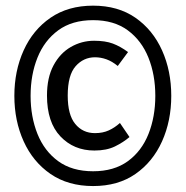

<svg xmlns="http://www.w3.org/2000/svg" viewBox="-20 -766 640 662"><path d="M301 -746.5Q387 -746.5 447 -704.8Q507 -663 538.8 -592.2Q570.5 -521.5 570.5 -435.5Q570.5 -349.5 538.8 -278.8Q507 -208 447 -166.2Q387 -124.5 301 -124.5Q215 -124.5 154.2 -166.2Q93.5 -208 61.5 -278.8Q29.5 -349.5 29.5 -435.5Q29.5 -521.5 61.5 -592.2Q93.5 -663 154.2 -704.8Q215 -746.5 301 -746.5ZM304.5 -625.5Q343 -625.5 369 -615.8Q395 -606 421.5 -586.5L386 -538.5Q366.5 -554.5 347 -561.5Q327.5 -568.5 307.5 -568.5Q268 -568.5 240.8 -537.8Q213.5 -507 213.5 -436.5Q213.5 -370 239.5 -338.5Q265.5 -307 307.5 -307Q334.5 -307 355.2 -316.5Q376 -326 393.5 -342L426.5 -293.5Q405.5 -275.5 376.5 -261.2Q347.5 -247 305.5 -247Q234.5 -247 188.2 -295.8Q142 -344.5 142 -436.5Q142 -498.5 164.5 -540.5Q187 -582.5 224.2 -604Q261.5 -625.5 304.5 -625.5ZM301 -696.5Q228.5 -696.5 180.8 -661.5Q133 -626.5 109.2 -567.2Q85.5 -508 85.5 -435.5Q85.5 -363.5 109.2 -304.2Q133 -245 180.8 -210.2Q228.5 -175.5 301 -175.5Q373 -175.5 420.8 -210.2Q468.5 -245 492 -304.2Q515.5 -363.5 515.5 -435.5Q515.5 -508 491.8 -567.2Q468 -626.5 420.5 -661.5Q373 -696.5 301 -696.5Z"/></svg>

Font: Fast_Mono
Style: Regular
Weight: 400
Monospace: yes
Designer: Carrois Corporate, Edenspiekermann AG, Nikita Prokopov
Foundry: Carrois Corporate, Edenspiekermann AG, Nikita Prokopov
Version: Version 5.002